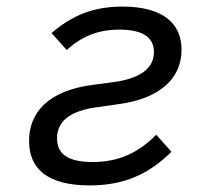

<svg xmlns="http://www.w3.org/2000/svg" viewBox="-20 -548 640 580"><path d="M251.1 12.1C356.2 12.1 430.8 -23.1 497.9 -89.5L452.1 -141C399.5 -88.4 341.6 -58.6 259.9 -58.6C182.5 -58.6 152.3 -84.5 152.3 -130C152.3 -181.8 191.1 -213.4 274.9 -224.4L337.4 -233.3C468 -250.7 528.4 -314.6 528.4 -397.7C528.4 -479.8 468.8 -528.1 350.1 -528.1C262.4 -528.1 198.2 -501.8 135.7 -448.2L181.5 -397C226.2 -437.1 274.1 -458.5 340.6 -458.5C411.6 -458.5 445 -434.7 445 -391C445 -346.2 411.6 -311.8 321.4 -299.7L259.2 -291.5C122.9 -273.4 67.8 -206 67.8 -122.2C67.8 -36.2 126.1 12.1 251.1 12.1Z"/></svg>

Font: Margiela Mono Italic Text It
Style: Regular
Weight: 400
Designer: Mike Abbink, Paul van der Laan, Pieter van Rosmalen
Foundry: Bold Monday
Version: Version 2.003 2021